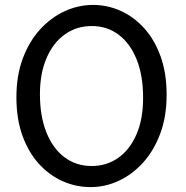

<svg xmlns="http://www.w3.org/2000/svg" viewBox="-20 -745 753 777"><path d="M559.1 -349.1Q559.1 -439.5 533 -504.4Q506.8 -569.3 460.2 -604.5Q413.6 -639.6 351.6 -639.6Q290 -639.6 242.7 -606Q195.3 -572.3 168.5 -510.3Q141.6 -448.2 141.6 -363.8Q141.6 -274.9 167.7 -209.5Q193.8 -144 241 -108.6Q288.1 -73.2 351.6 -73.2Q411.6 -73.2 458.5 -106.2Q505.4 -139.2 532.2 -200.9Q559.1 -262.7 559.1 -349.1ZM654.3 -361.3Q654.3 -273.4 628.4 -204.1Q602.5 -134.8 558.8 -86.7Q515.1 -38.6 460.2 -13.2Q405.3 12.2 346.7 12.2Q287.6 12.2 233.6 -11.7Q179.7 -35.6 137.5 -82Q95.2 -128.4 70.8 -196Q46.4 -263.7 46.4 -351.6Q46.4 -439.5 72.3 -508.5Q98.1 -577.6 142.3 -626Q186.5 -674.3 241.9 -699.7Q297.4 -725.1 356.4 -725.1Q414.6 -725.1 468 -701.2Q521.5 -677.2 563.5 -630.9Q605.5 -584.5 629.9 -516.8Q654.3 -449.2 654.3 -361.3Z"/></svg>

Font: Kanchenjunga
Style: Regular
Weight: 400
Designer: Becca Hirsbrunner Spalinger
Foundry: SIL International
Version: Version 2.001